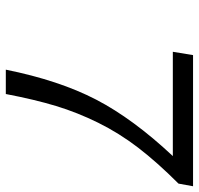

<svg xmlns="http://www.w3.org/2000/svg" viewBox="-32 -668 700 677"><g transform="rotate(90 318.5 -330.0)"><path d="M226.1 0Q264.2 -188.5 331.8 -318.6Q399.4 -448.7 530.8 -588.9H163.1L174.8 -660.2H637.2L627.9 -608.9Q552.7 -533.7 501.2 -466.6Q449.7 -399.4 413.3 -325.7Q377 -252 354.2 -177Q331.5 -102.1 312 0Z"/></g></svg>

Font: Office Code Pro D Italic
Style: Regular
Weight: 400
Italic angle: -9°
Designer: Nathan Rutzky & Paul D. Hunt
Foundry: Adobe Systems Incorporated
Version: Version 1.004;PS 001.004;hotconv 1.0.70;makeotf.lib2.5.58329